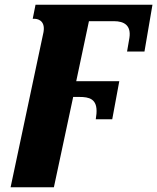

<svg xmlns="http://www.w3.org/2000/svg" viewBox="-20 -556 668 816"><path d="M165 -420 25 240H209L291 -144H317C358 -144 395 -137 390 -73L387 -49H457L487 -211H304L358 -466H464C508 -466 538 -448 530 -395L520 -337H594L628 -536H131L119 -476H128C134 -476 174 -473 165 -420Z"/></svg>

Font: Noto Serif SemiCondensed Black
Style: Italic
Weight: 900
Width: 4
Italic angle: -12°
Designer: Monotype Design Team
Foundry: Monotype Imaging Inc.
Version: Version 2.014